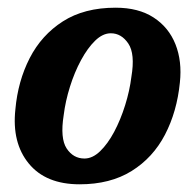

<svg xmlns="http://www.w3.org/2000/svg" viewBox="-20 -470 507 499"><path d="M280.5 -450Q340 -450 379.2 -424.5Q418.5 -399 436 -355Q453.5 -311 447.5 -255.5Q440 -180 408.8 -120Q377.5 -60 322 -25.5Q266.5 9 187 9Q99 9 54.8 -45Q10.5 -99 20 -186Q26.5 -259 57.2 -319Q88 -379 143.5 -414.5Q199 -450 280.5 -450ZM199.5 -58Q220.5 -58 240.2 -77Q260 -96 276.8 -127.5Q293.5 -159 305.2 -196.5Q317 -234 321.5 -270.5Q331.5 -330 313.5 -356.8Q295.5 -383.5 268 -383.5Q247 -383.5 227.2 -364.2Q207.5 -345 190.5 -313.5Q173.5 -282 161.8 -244.5Q150 -207 145.5 -170.5Q136 -110.5 153.2 -84.2Q170.5 -58 199.5 -58Z"/></svg>

Font: Fraunces 144pt SuperSoft SemiBold
Style: Italic
Weight: 600
Italic angle: -16°
Version: Version 1.000;[b76b70a41]